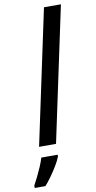

<svg xmlns="http://www.w3.org/2000/svg" viewBox="-172 -804 533 1068"><g transform="rotate(-10 94.5 -269.5)"><path d="M-2.9 0 158.7 -759.8H254.4L92.8 0ZM-66.4 221.2V207.5Q-56.6 189.9 -43.7 163.8Q-30.8 137.7 -19 110.1Q-7.3 82.5 -1 61H91.3V70.8Q83 92.8 66.2 120.8Q49.3 148.9 29.8 176Q10.3 203.1 -5.9 221.2Z"/></g></svg>

Font: Open Sans Condensed SemiBold
Style: Italic
Weight: 600
Width: 3
Italic angle: -12°
Designer: Monotype Design Team
Foundry: Monotype Imaging Inc.
Version: Version 3.000; ttfautohint (v1.8.4)